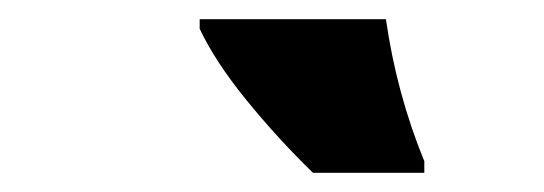

<svg xmlns="http://www.w3.org/2000/svg" viewBox="-20 -786 567 200"><path d="M188 -756V-766H382Q393 -689 422 -618V-606H306Q269 -642 236.5 -682Q204 -722 188 -756Z"/></svg>

Font: Noto Sans Display Black
Style: Italic
Weight: 900
Italic angle: -12°
Designer: Monotype Design team
Foundry: Monotype Imaging Inc.
Version: Version 1.000